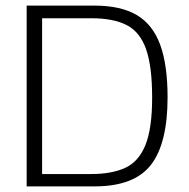

<svg xmlns="http://www.w3.org/2000/svg" viewBox="-20 -664 672 684"><path d="M75 0V-644H317Q410 -644 467 -610.5Q524 -577 550.5 -505Q577 -433 577 -317Q577 -153 517.5 -76.5Q458 0 317 0ZM130 -44H305Q378 -44 426 -66Q474 -88 498 -147Q522 -206 522 -317Q522 -427 500.5 -488.5Q479 -550 431.5 -574.5Q384 -599 305 -599H130Z"/></svg>

Font: Kanit ExtraLight
Style: Regular
Weight: 275
Designer: Katatrad Team
Foundry: CadsonDemak
Version: Version 2.000; ttfautohint (v1.8.3)